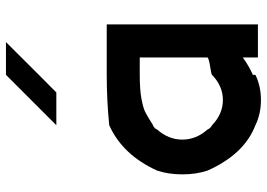

<svg xmlns="http://www.w3.org/2000/svg" viewBox="-144 -729 883 635"><g transform="rotate(-90 297.5 -411.5)"><path d="M425 -50Q397.5 -30 367.5 -16.7V-8.3Q330 10 284.2 10Q238.3 10 200.8 -8.3Q105 -45 50.8 -166.7Q38.3 -204.2 38.3 -250Q38.3 -295.8 50.8 -333.3Q102.5 -447.5 200.8 -491.7Q282.5 -500 367.5 -500H534.2V0H425ZM367.5 -151.7V-152.5Q370.8 -154.2 396.7 -158.3Q422.5 -162.5 425 -166.7V-390.8H367.5Q319.2 -390.8 289.6 -385.4Q260 -380 245.8 -373.3Q231.7 -366.7 200.8 -346.7V-347.5Q189.2 -341.7 186.7 -333.3Q153.3 -295.8 153.3 -250Q153.3 -204.2 186.7 -166.7Q190 -157.5 200.8 -151.7Q238.3 -115.8 284.2 -115.8Q330 -115.8 367.5 -151.7ZM475.8 -833.3Q343.3 -700 309.2 -666.7H200.8L367.5 -833.3Z"/></g></svg>

Font: 0xA000
Style: Bold
Weight: 700
Version: Version 0.1